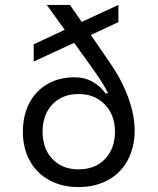

<svg xmlns="http://www.w3.org/2000/svg" viewBox="-20 -750 640 780"><path d="M424 -499Q473 -429 500 -356.5Q527 -284 527 -220Q527 -152 499 -99.5Q471 -47 419 -18.5Q367 10 299 10Q232 10 180.5 -18Q129 -46 101 -97Q73 -148 73 -215Q73 -281 99 -331Q125 -381 172.5 -408.5Q220 -436 283 -436Q325 -436 357.5 -417Q390 -398 408 -371H419Q401 -410 348 -483L281 -576L117 -500V-570L243 -629L170 -730H264L312 -661L461 -730V-660L349 -608ZM447 -215Q447 -283 406 -325.5Q365 -368 299 -368Q233 -368 193 -326Q153 -284 153 -215Q153 -146 193 -104Q233 -62 299 -62Q366 -62 406.5 -104Q447 -146 447 -215Z"/></svg>

Font: JetBrains Mono Semi Light
Style: Regular
Weight: 350
Monospace: yes
Designer: Philipp Nurullin, Konstantin Bulenkov
Foundry: JetBrains
Version: 2.002